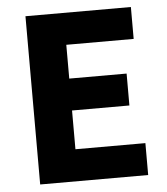

<svg xmlns="http://www.w3.org/2000/svg" viewBox="-49 -696 646 741"><g transform="rotate(-5 274.0 -326.0)"><path d="M76.9 0V-651.8H485.3V-528.2H224.3V-397.3H446.5V-273.7H224.3V-123.6H495.3V0Z"/></g></svg>

Font: Source Sans 3 VF
Style: Regular
Weight: 200
Designer: Paul D. Hunt
Foundry: Adobe
Version: Version 3.046;hotconv 1.0.118;makeotfexe 2.5.65603